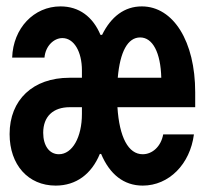

<svg xmlns="http://www.w3.org/2000/svg" viewBox="-20 -570 640 600"><path d="M154 10C218 10 266 -26 292 -89H296C323 -25 367 10 426 10C508 10 574 -57 586 -150H490C483 -112 456 -88 426 -88C381 -88 353 -141 347 -235H590V-282C590 -440 522 -550 423 -550C369 -550 327 -518 299 -461H294C270 -518 227 -550 169 -550C86 -550 21 -482 18 -390H119C122 -426 148 -451 175 -451C211 -451 236 -409 236 -350V-327H197C83 -327 10 -258 10 -151C10 -55 68 10 154 10ZM348 -327C355 -408 379 -453 418 -453C457 -453 482 -406 484 -327ZM236 -235V-214C236 -141 206 -88 164 -88C134 -88 115 -115 115 -155C115 -206 146 -235 198 -235Z"/></svg>

Font: CommitMono
Style: Bold
Weight: 700
Monospace: yes
Designer: Eigil Nikolajsen
Foundry: Eigil Nikolajsen
Version: Version 1.143